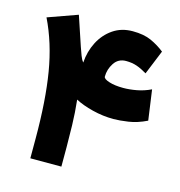

<svg xmlns="http://www.w3.org/2000/svg" viewBox="-102 -767 804 858"><g transform="rotate(15 300.5 -338.0)"><path d="M416 -530.8Q379.9 -530.8 360.8 -501.5Q341.8 -472.2 341.8 -439Q341.8 -428.2 368.2 -419.7Q394.5 -411.1 434.1 -411.1Q462.9 -411.1 495.8 -417.2Q528.8 -423.3 560.5 -438.5L580.1 -298.8Q536.1 -277.3 495.6 -271.5Q455.1 -265.6 427.7 -265.6Q378.9 -265.6 330.3 -277.8Q281.7 -290 249 -307.6Q255.4 -248.5 256.8 -190.9Q258.3 -133.3 258.3 -89.8V0H114.7V-91.3Q114.7 -267.6 93.5 -395Q72.3 -522.5 21.5 -627L158.2 -675.8L204.1 -538.6Q210.9 -519 217.3 -502Q223.6 -484.9 232.4 -474.6Q235.8 -526.4 258.3 -570.1Q280.8 -613.8 319.6 -640.4Q358.4 -667 410.2 -667Q461.9 -667 496.3 -651.4Q530.8 -635.7 559.6 -612.8L513.7 -500Q487.8 -515.6 465.6 -523.2Q443.4 -530.8 416 -530.8Z"/></g></svg>

Font: Vazirmatn RD UI Black
Style: Regular
Weight: 900
Designer: Saber Rastikerdar
Foundry: Saber Rastikerdar
Version: Version 33.003